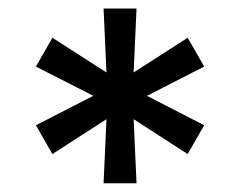

<svg xmlns="http://www.w3.org/2000/svg" viewBox="-20 -747 561 449"><path d="M222.2 -318.4 229 -468.3 102.5 -386.7 64 -454.1 198.2 -522.9 64 -591.3 102.5 -658.7 229 -577.6 222.2 -727.1H299.3L292.5 -577.6L418.9 -658.7L457.5 -591.3L323.7 -522.9L457.5 -454.1L418.9 -386.7L292.5 -468.3L299.3 -318.4Z"/></svg>

Font: Karasuma Gothic
Style: Regular
Weight: 500
Designer: Rasmus Andersson / Ryoko Nishizuka
Foundry: Genbu
Version: Version 1.00